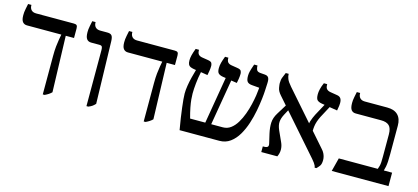

<svg xmlns="http://www.w3.org/2000/svg" viewBox="-56 -1070 3276 1503"><g transform="rotate(15 1582.5 -318.5)"><path d="M320 7V-304Q320 -349 323.5 -382.5Q327 -416 331.5 -441Q336 -466 339 -482V-483H61Q38 -483 25 -499Q12 -515 12 -552Q12 -565 13 -577Q14 -589 17.5 -605.5Q21 -622 26 -647H53V-644Q53 -620 66.5 -606Q80 -592 106 -592H412Q429 -592 435.5 -585Q442 -578 442 -559V-483H375L389 -29Q378 -18 365 -9.5Q352 -1 335 7Z M674 7V-447Q674 -467 669 -475Q664 -483 647 -483H581Q557 -483 544.5 -499.5Q532 -516 532 -555Q532 -566 533 -577.5Q534 -589 537.5 -605.5Q541 -622 546 -647H573V-644Q573 -620 586.5 -606Q600 -592 626 -592H683Q709 -592 719 -579.5Q729 -567 730 -535L743 -30Q732 -18 720.5 -9.5Q709 -1 689 7Z M1138 7V-304Q1138 -349 1141.5 -382.5Q1145 -416 1149.5 -441Q1154 -466 1157 -482V-483H879Q856 -483 843 -499Q830 -515 830 -552Q830 -565 831 -577Q832 -589 835.5 -605.5Q839 -622 844 -647H871V-644Q871 -620 884.5 -606Q898 -592 924 -592H1230Q1247 -592 1253.5 -585Q1260 -578 1260 -559V-483H1193L1207 -29Q1196 -18 1183 -9.5Q1170 -1 1153 7Z M1427 0Q1418 -50 1411.5 -94.5Q1405 -139 1400.5 -176Q1396 -213 1393.5 -241Q1391 -269 1391 -287Q1391 -316 1396.5 -351Q1402 -386 1411 -421.5Q1420 -457 1429 -488L1410 -491Q1394 -494 1382.5 -499Q1371 -504 1365.5 -516Q1360 -528 1360 -549Q1360 -568 1365.5 -590.5Q1371 -613 1384 -647H1411V-644Q1411 -620 1421.5 -609Q1432 -598 1453 -595L1497 -588Q1526 -584 1531 -571.5Q1536 -559 1536 -550Q1536 -530 1532.5 -508.5Q1529 -487 1526 -473L1471 -482Q1461 -436 1456 -387.5Q1451 -339 1451 -303Q1451 -283 1453.5 -255.5Q1456 -228 1463 -192Q1470 -156 1483 -109H1606L1670 -488L1648 -491Q1623 -495 1610.5 -506Q1598 -517 1598 -548Q1598 -570 1604 -593Q1610 -616 1622 -647H1649V-644Q1649 -620 1659.5 -609Q1670 -598 1691 -595L1735 -588Q1764 -584 1769 -571.5Q1774 -559 1774 -550Q1774 -530 1770.5 -508.5Q1767 -487 1764 -473L1717 -480L1654 -109H1748Q1784 -109 1812 -130Q1840 -151 1861 -186Q1882 -221 1897 -262Q1912 -303 1921.5 -344Q1931 -385 1936 -418Q1941 -451 1942 -469L1943 -482L1884 -487Q1857 -489 1845.5 -502Q1834 -515 1834 -549Q1834 -567 1838.5 -585.5Q1843 -604 1858 -647H1885V-644Q1885 -629 1891 -613.5Q1897 -598 1922 -596L1960 -593Q1974 -592 1982.5 -585.5Q1991 -579 1994 -566Q1997 -553 1996 -534L1993 -473Q1992 -448 1987 -404Q1982 -360 1972 -306.5Q1962 -253 1944.5 -199Q1927 -145 1900.5 -100Q1874 -55 1836.5 -27.5Q1799 0 1749 0Z M2524 10Q2523 1 2519 -7.5Q2515 -16 2507.5 -26.5Q2500 -37 2487 -52L2123 -467Q2098 -495 2093.5 -521.5Q2089 -548 2089 -558Q2089 -587 2097 -606Q2105 -625 2114 -647H2138V-643Q2138 -628 2146 -607Q2154 -586 2182 -554L2539 -147Q2553 -132 2560 -117.5Q2567 -103 2570 -90Q2573 -77 2573 -64Q2573 -32 2561.5 -16.5Q2550 -1 2538 10ZM2089 0V-46H2098Q2121 -46 2128.5 -54.5Q2136 -63 2131 -82L2114 -155Q2103 -204 2105 -243.5Q2107 -283 2132 -323L2190 -417L2217 -387L2186 -329Q2168 -295 2166 -266Q2164 -237 2181 -199L2219 -115Q2232 -87 2232.5 -58Q2233 -29 2219 0ZM2435 -261 2392 -306Q2392 -317 2396.5 -332Q2401 -347 2408 -363Q2415 -379 2421 -391L2480 -500L2520 -488L2465 -385Q2454 -363 2447 -342Q2440 -321 2437.5 -301Q2435 -281 2435 -261ZM2578 -468 2449 -489Q2424 -493 2411.5 -504.5Q2399 -516 2399 -553Q2399 -570 2404.5 -594Q2410 -618 2423 -647H2450V-641Q2450 -618 2461 -607Q2472 -596 2492 -593L2547 -584Q2567 -581 2576.5 -568Q2586 -555 2586 -530Q2586 -520 2584.5 -507.5Q2583 -495 2578 -468Z M2660 0 2688 -109H3004Q3010 -125 3013 -137.5Q3016 -150 3017 -166Q3018 -182 3018 -209V-391Q3018 -442 2996.5 -462.5Q2975 -483 2931 -483H2725Q2701 -483 2688.5 -499.5Q2676 -516 2676 -555Q2676 -566 2677 -577.5Q2678 -589 2681.5 -605.5Q2685 -622 2690 -647H2717V-644Q2717 -620 2730.5 -606Q2744 -592 2770 -592H2951Q3009 -592 3038.5 -562Q3068 -532 3068 -476V-242Q3068 -209 3066.5 -185Q3065 -161 3061.5 -143Q3058 -125 3053 -109H3120V0Z"/></g></svg>

Font: Noto Serif Hebrew
Style: Regular
Weight: 400
Designer: Monotype Design Team
Foundry: Monotype Imaging Inc.
Version: Version 2.003